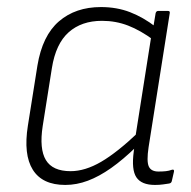

<svg xmlns="http://www.w3.org/2000/svg" viewBox="-20 -513 542 544"><path d="M165 11Q100 11 73 -32Q46 -75 59 -157L86 -327Q100 -412 147 -452.5Q194 -493 266 -493Q311 -493 348.5 -478.5Q386 -464 421 -437L416 -399Q378 -427 343 -440.5Q308 -454 269 -454Q211 -454 174.5 -421.5Q138 -389 127 -320L101 -156Q91 -91 110 -59.5Q129 -28 180 -28Q221 -28 266.5 -54.5Q312 -81 373 -139L367 -98Q329 -61 295 -37Q261 -13 229 -1Q197 11 165 11ZM419 11Q381 11 366.5 -10.5Q352 -32 359 -84L362 -106L363 -121L409 -413L413 -428L421 -476Q423 -482 428 -482H456Q462 -482 461 -476L401 -96Q395 -56 401.5 -41.5Q408 -27 429 -27Q441 -27 450 -28Q459 -29 467 -32Q474 -34 473 -27L467 -1Q466 6 459 7Q452 8 442 9.5Q432 11 419 11Z"/></svg>

Font: Sofia Sans Semi Condensed ExtraLight
Style: Italic
Weight: 250
Italic angle: -9°
Version: Version 4.100